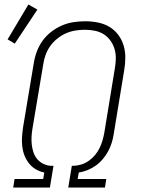

<svg xmlns="http://www.w3.org/2000/svg" viewBox="-20 -838 640 858"><path d="M39 0 45 -38H173L178 -67Q158 -71 140 -81.5Q122 -92 109.5 -108Q97 -124 89.5 -143Q82 -162 79.5 -183.5Q77 -205 78.5 -226.5Q80 -248 83 -269L131 -556Q135 -582 144.5 -607.5Q154 -633 170 -655.5Q186 -678 208.5 -695.5Q231 -713 256.5 -724Q282 -735 308.5 -739Q335 -743 361 -743Q389 -743 417 -737.5Q445 -732 468 -718.5Q491 -705 507.5 -683.5Q524 -662 532 -636Q540 -610 540 -581.5Q540 -553 535 -524L488 -238Q485 -218 479 -199Q473 -180 463 -161.5Q453 -143 439 -126.5Q425 -110 408 -98Q391 -86 371.5 -78Q352 -70 332 -67L327 -38H455L449 0H285L301 -97H310Q328 -98 345 -103.5Q362 -109 377.5 -120Q393 -131 405 -145.5Q417 -160 425 -176.5Q433 -193 438 -210Q443 -227 446 -244L493 -531Q497 -553 497.5 -575.5Q498 -598 492 -618.5Q486 -639 473.5 -656.5Q461 -674 443.5 -685Q426 -696 404 -700.5Q382 -705 360 -705Q338 -705 316.5 -701.5Q295 -698 274.5 -689Q254 -680 235.5 -665Q217 -650 204 -631.5Q191 -613 183.5 -592Q176 -571 173 -549L125 -263Q122 -245 121 -227Q120 -209 122 -191.5Q124 -174 129.5 -157.5Q135 -141 145.5 -128Q156 -115 171.5 -107Q187 -99 205 -97H219L203 0ZM46 -643 14 -662 107 -818 147 -795Z"/></svg>

Font: Iosevka Curly XLtEx
Style: Italic
Weight: 200
Width: 7
Italic angle: -9°
Monospace: yes
Designer: Belleve Invis
Foundry: Belleve Invis
Version: Version 11.1.0; ttfautohint (v1.8.3)